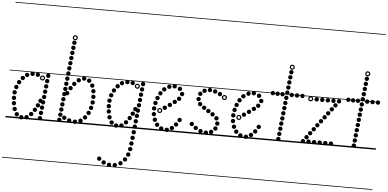

<svg xmlns="http://www.w3.org/2000/svg" viewBox="-97 -1533 4449 2202"><g transform="rotate(5 2128.0 -432.0)"><path d="M442.5 -492Q432 -492 424.8 -499.2Q417.5 -506.5 417.5 -517Q417.5 -527.5 424.8 -534.8Q432 -542 442.5 -542Q453 -542 460.2 -534.8Q467.5 -527.5 467.5 -517Q467.5 -506.5 460.2 -499.2Q453 -492 442.5 -492ZM436 -430.5Q425.5 -430.5 418.2 -437.8Q411 -445 411 -455.5Q411 -466 418.2 -473.2Q425.5 -480.5 436 -480.5Q446.5 -480.5 453.8 -473.2Q461 -466 461 -455.5Q461 -445 453.8 -437.8Q446.5 -430.5 436 -430.5ZM429.5 -369Q419 -369 411.8 -376.2Q404.5 -383.5 404.5 -394Q404.5 -404.5 411.8 -411.8Q419 -419 429.5 -419Q440 -419 447.2 -411.8Q454.5 -404.5 454.5 -394Q454.5 -383.5 447.2 -376.2Q440 -369 429.5 -369ZM423 -307.5Q412.5 -307.5 405.2 -314.8Q398 -322 398 -332.5Q398 -343 405.2 -350.2Q412.5 -357.5 423 -357.5Q433.5 -357.5 440.8 -350.2Q448 -343 448 -332.5Q448 -322 440.8 -314.8Q433.5 -307.5 423 -307.5ZM416.5 -246Q406 -246 398.8 -253.2Q391.5 -260.5 391.5 -271Q391.5 -281.5 398.8 -288.8Q406 -296 416.5 -296Q427 -296 434.2 -288.8Q441.5 -281.5 441.5 -271Q441.5 -260.5 434.2 -253.2Q427 -246 416.5 -246ZM409.5 -184Q399 -184 391.8 -191.2Q384.5 -198.5 384.5 -209Q384.5 -219.5 391.8 -226.8Q399 -234 409.5 -234Q420 -234 427.2 -226.8Q434.5 -219.5 434.5 -209Q434.5 -198.5 427.2 -191.2Q420 -184 409.5 -184ZM403 -122.5Q392.5 -122.5 385.2 -129.8Q378 -137 378 -147.5Q378 -158 385.2 -165.2Q392.5 -172.5 403 -172.5Q413.5 -172.5 420.8 -165.2Q428 -158 428 -147.5Q428 -137 420.8 -129.8Q413.5 -122.5 403 -122.5ZM396.5 -61Q386 -61 378.8 -68.2Q371.5 -75.5 371.5 -86Q371.5 -96.5 378.8 -103.8Q386 -111 396.5 -111Q407 -111 414.2 -103.8Q421.5 -96.5 421.5 -86Q421.5 -75.5 414.2 -68.2Q407 -61 396.5 -61ZM390 0.5Q379.5 0.5 372.2 -6.8Q365 -14 365 -24.5Q365 -35 372.2 -42.2Q379.5 -49.5 390 -49.5Q400.5 -49.5 407.8 -42.2Q415 -35 415 -24.5Q415 -14 407.8 -6.8Q400.5 0.5 390 0.5ZM323 -494Q312.5 -494 305.2 -501.2Q298 -508.5 298 -519Q298 -529.5 305.2 -536.8Q312.5 -544 323 -544Q333.5 -544 340.8 -536.8Q348 -529.5 348 -519Q348 -508.5 340.8 -501.2Q333.5 -494 323 -494ZM261 -499Q250.5 -499 243.2 -506.2Q236 -513.5 236 -524Q236 -534.5 243.2 -541.8Q250.5 -549 261 -549Q271.5 -549 278.8 -541.8Q286 -534.5 286 -524Q286 -513.5 278.8 -506.2Q271.5 -499 261 -499ZM200.5 -481Q190 -481 182.8 -488.2Q175.5 -495.5 175.5 -506Q175.5 -516.5 182.8 -523.8Q190 -531 200.5 -531Q211 -531 218.2 -523.8Q225.5 -516.5 225.5 -506Q225.5 -495.5 218.2 -488.2Q211 -481 200.5 -481ZM154 -442Q143.5 -442 136.2 -449.2Q129 -456.5 129 -467Q129 -477.5 136.2 -484.8Q143.5 -492 154 -492Q164.5 -492 171.8 -484.8Q179 -477.5 179 -467Q179 -456.5 171.8 -449.2Q164.5 -442 154 -442ZM116 -390.5Q105.5 -390.5 98.2 -397.8Q91 -405 91 -415.5Q91 -426 98.2 -433.2Q105.5 -440.5 116 -440.5Q126.5 -440.5 133.8 -433.2Q141 -426 141 -415.5Q141 -405 133.8 -397.8Q126.5 -390.5 116 -390.5ZM89 -332.5Q78.5 -332.5 71.2 -339.8Q64 -347 64 -357.5Q64 -368 71.2 -375.2Q78.5 -382.5 89 -382.5Q99.5 -382.5 106.8 -375.2Q114 -368 114 -357.5Q114 -347 106.8 -339.8Q99.5 -332.5 89 -332.5ZM75 -269.5Q64.5 -269.5 57.2 -276.8Q50 -284 50 -294.5Q50 -305 57.2 -312.2Q64.5 -319.5 75 -319.5Q85.5 -319.5 92.8 -312.2Q100 -305 100 -294.5Q100 -284 92.8 -276.8Q85.5 -269.5 75 -269.5ZM73 -206Q62.5 -206 55.2 -213.2Q48 -220.5 48 -231Q48 -241.5 55.2 -248.8Q62.5 -256 73 -256Q83.5 -256 90.8 -248.8Q98 -241.5 98 -231Q98 -220.5 90.8 -213.2Q83.5 -206 73 -206ZM78 -145Q67.5 -145 60.2 -152.2Q53 -159.5 53 -170Q53 -180.5 60.2 -187.8Q67.5 -195 78 -195Q88.5 -195 95.8 -187.8Q103 -180.5 103 -170Q103 -159.5 95.8 -152.2Q88.5 -145 78 -145ZM92 -79.5Q81.5 -79.5 74.2 -86.8Q67 -94 67 -104.5Q67 -115 74.2 -122.2Q81.5 -129.5 92 -129.5Q102.5 -129.5 109.8 -122.2Q117 -115 117 -104.5Q117 -94 109.8 -86.8Q102.5 -79.5 92 -79.5ZM121.5 -21.5Q111 -21.5 103.8 -28.8Q96.5 -36 96.5 -46.5Q96.5 -57 103.8 -64.2Q111 -71.5 121.5 -71.5Q132 -71.5 139.2 -64.2Q146.5 -57 146.5 -46.5Q146.5 -36 139.2 -28.8Q132 -21.5 121.5 -21.5ZM175.5 8.5Q165 8.5 157.8 1.2Q150.5 -6 150.5 -16.5Q150.5 -27 157.8 -34.2Q165 -41.5 175.5 -41.5Q186 -41.5 193.2 -34.2Q200.5 -27 200.5 -16.5Q200.5 -6 193.2 1.2Q186 8.5 175.5 8.5ZM236.5 2.5Q226 2.5 218.8 -4.8Q211.5 -12 211.5 -22.5Q211.5 -33 218.8 -40.2Q226 -47.5 236.5 -47.5Q247 -47.5 254.2 -40.2Q261.5 -33 261.5 -22.5Q261.5 -12 254.2 -4.8Q247 2.5 236.5 2.5ZM285.5 -38Q275 -38 267.8 -45.2Q260.5 -52.5 260.5 -63Q260.5 -73.5 267.8 -80.8Q275 -88 285.5 -88Q296 -88 303.2 -80.8Q310.5 -73.5 310.5 -63Q310.5 -52.5 303.2 -45.2Q296 -38 285.5 -38ZM323.5 -90.5Q313 -90.5 305.8 -97.8Q298.5 -105 298.5 -115.5Q298.5 -126 305.8 -133.2Q313 -140.5 323.5 -140.5Q334 -140.5 341.2 -133.2Q348.5 -126 348.5 -115.5Q348.5 -105 341.2 -97.8Q334 -90.5 323.5 -90.5ZM353.5 -144Q343 -144 335.8 -151.2Q328.5 -158.5 328.5 -169Q328.5 -179.5 335.8 -186.8Q343 -194 353.5 -194Q364 -194 371.2 -186.8Q378.5 -179.5 378.5 -169Q378.5 -158.5 371.2 -151.2Q364 -144 353.5 -144ZM379 -198.5Q368.5 -198.5 361.2 -205.8Q354 -213 354 -223.5Q354 -234 361.2 -241.2Q368.5 -248.5 379 -248.5Q389.5 -248.5 396.8 -241.2Q404 -234 404 -223.5Q404 -213 396.8 -205.8Q389.5 -198.5 379 -198.5ZM379 -457.5Q367 -457.5 358.5 -466Q350 -474.5 350 -486.5Q350 -498.5 358.5 -507Q367 -515.5 379 -515.5Q391 -515.5 399.5 -507Q408 -498.5 408 -486.5Q408 -474.5 399.5 -466Q391 -457.5 379 -457.5ZM379 -471Q385.5 -471 390 -475.8Q394.5 -480.5 394.5 -487Q394.5 -493 390 -497.5Q385.5 -502 379 -502Q372.5 -502 368 -497.5Q363.5 -493 363.5 -487Q363.5 -480.5 368 -475.8Q372.5 -471 379 -471ZM-5 455H567.5V463H-5ZM-5 -16H567.5V0H-5ZM-5 -549H567.5V-541H-5ZM-5 -1329H567.5V-1321H-5Z M676 -313Q665.5 -313 658.2 -320.2Q651 -327.5 651 -338Q651 -348.5 658.2 -355.8Q665.5 -363 676 -363Q686.5 -363 693.8 -355.8Q701 -348.5 701 -338Q701 -327.5 693.8 -320.2Q686.5 -313 676 -313ZM710 -373.5Q699.5 -373.5 692.2 -380.8Q685 -388 685 -398.5Q685 -409 692.2 -416.2Q699.5 -423.5 710 -423.5Q720.5 -423.5 727.8 -416.2Q735 -409 735 -398.5Q735 -388 727.8 -380.8Q720.5 -373.5 710 -373.5ZM748 -425.5Q737.5 -425.5 730.2 -432.8Q723 -440 723 -450.5Q723 -461 730.2 -468.2Q737.5 -475.5 748 -475.5Q758.5 -475.5 765.8 -468.2Q773 -461 773 -450.5Q773 -440 765.8 -432.8Q758.5 -425.5 748 -425.5ZM795.5 -471.5Q785 -471.5 777.8 -478.8Q770.5 -486 770.5 -496.5Q770.5 -507 777.8 -514.2Q785 -521.5 795.5 -521.5Q806 -521.5 813.2 -514.2Q820.5 -507 820.5 -496.5Q820.5 -486 813.2 -478.8Q806 -471.5 795.5 -471.5ZM856 -496.5Q845.5 -496.5 838.2 -503.8Q831 -511 831 -521.5Q831 -532 838.2 -539.2Q845.5 -546.5 856 -546.5Q866.5 -546.5 873.8 -539.2Q881 -532 881 -521.5Q881 -511 873.8 -503.8Q866.5 -496.5 856 -496.5ZM915 -477Q904.5 -477 897.2 -484.2Q890 -491.5 890 -502Q890 -512.5 897.2 -519.8Q904.5 -527 915 -527Q925.5 -527 932.8 -519.8Q940 -512.5 940 -502Q940 -491.5 932.8 -484.2Q925.5 -477 915 -477ZM955 -424Q944.5 -424 937.2 -431.2Q930 -438.5 930 -449Q930 -459.5 937.2 -466.8Q944.5 -474 955 -474Q965.5 -474 972.8 -466.8Q980 -459.5 980 -449Q980 -438.5 972.8 -431.2Q965.5 -424 955 -424ZM973.5 -361.5Q963 -361.5 955.8 -368.8Q948.5 -376 948.5 -386.5Q948.5 -397 955.8 -404.2Q963 -411.5 973.5 -411.5Q984 -411.5 991.2 -404.2Q998.5 -397 998.5 -386.5Q998.5 -376 991.2 -368.8Q984 -361.5 973.5 -361.5ZM979 -297Q968.5 -297 961.2 -304.2Q954 -311.5 954 -322Q954 -332.5 961.2 -339.8Q968.5 -347 979 -347Q989.5 -347 996.8 -339.8Q1004 -332.5 1004 -322Q1004 -311.5 996.8 -304.2Q989.5 -297 979 -297ZM976.5 -232Q966 -232 958.8 -239.2Q951.5 -246.5 951.5 -257Q951.5 -267.5 958.8 -274.8Q966 -282 976.5 -282Q987 -282 994.2 -274.8Q1001.5 -267.5 1001.5 -257Q1001.5 -246.5 994.2 -239.2Q987 -232 976.5 -232ZM964 -169Q953.5 -169 946.2 -176.2Q939 -183.5 939 -194Q939 -204.5 946.2 -211.8Q953.5 -219 964 -219Q974.5 -219 981.8 -211.8Q989 -204.5 989 -194Q989 -183.5 981.8 -176.2Q974.5 -169 964 -169ZM941 -108.5Q930.5 -108.5 923.2 -115.8Q916 -123 916 -133.5Q916 -144 923.2 -151.2Q930.5 -158.5 941 -158.5Q951.5 -158.5 958.8 -151.2Q966 -144 966 -133.5Q966 -123 958.8 -115.8Q951.5 -108.5 941 -108.5ZM905 -53.5Q894.5 -53.5 887.2 -60.8Q880 -68 880 -78.5Q880 -89 887.2 -96.2Q894.5 -103.5 905 -103.5Q915.5 -103.5 922.8 -96.2Q930 -89 930 -78.5Q930 -68 922.8 -60.8Q915.5 -53.5 905 -53.5ZM856 -11Q845.5 -11 838.2 -18.2Q831 -25.5 831 -36Q831 -46.5 838.2 -53.8Q845.5 -61 856 -61Q866.5 -61 873.8 -53.8Q881 -46.5 881 -36Q881 -25.5 873.8 -18.2Q866.5 -11 856 -11ZM793 6Q782.5 6 775.2 -1.2Q768 -8.5 768 -19Q768 -29.5 775.2 -36.8Q782.5 -44 793 -44Q803.5 -44 810.8 -36.8Q818 -29.5 818 -19Q818 -8.5 810.8 -1.2Q803.5 6 793 6ZM726 -3Q715.5 -3 708.2 -10.2Q701 -17.5 701 -28Q701 -38.5 708.2 -45.8Q715.5 -53 726 -53Q736.5 -53 743.8 -45.8Q751 -38.5 751 -28Q751 -17.5 743.8 -10.2Q736.5 -3 726 -3ZM667.5 -29Q657 -29 649.8 -36.2Q642.5 -43.5 642.5 -54Q642.5 -64.5 649.8 -71.8Q657 -79 667.5 -79Q678 -79 685.2 -71.8Q692.5 -64.5 692.5 -54Q692.5 -43.5 685.2 -36.2Q678 -29 667.5 -29ZM708 -896Q697.5 -896 690.2 -903.2Q683 -910.5 683 -921Q683 -931.5 690.2 -938.8Q697.5 -946 708 -946Q718.5 -946 725.8 -938.8Q733 -931.5 733 -921Q733 -910.5 725.8 -903.2Q718.5 -896 708 -896ZM701.5 -837Q691 -837 683.8 -844.2Q676.5 -851.5 676.5 -862Q676.5 -872.5 683.8 -879.8Q691 -887 701.5 -887Q712 -887 719.2 -879.8Q726.5 -872.5 726.5 -862Q726.5 -851.5 719.2 -844.2Q712 -837 701.5 -837ZM695 -778Q684.5 -778 677.2 -785.2Q670 -792.5 670 -803Q670 -813.5 677.2 -820.8Q684.5 -828 695 -828Q705.5 -828 712.8 -820.8Q720 -813.5 720 -803Q720 -792.5 712.8 -785.2Q705.5 -778 695 -778ZM689 -718Q678.5 -718 671.2 -725.2Q664 -732.5 664 -743Q664 -753.5 671.2 -760.8Q678.5 -768 689 -768Q699.5 -768 706.8 -760.8Q714 -753.5 714 -743Q714 -732.5 706.8 -725.2Q699.5 -718 689 -718ZM682.5 -658.5Q672 -658.5 664.8 -665.8Q657.5 -673 657.5 -683.5Q657.5 -694 664.8 -701.2Q672 -708.5 682.5 -708.5Q693 -708.5 700.2 -701.2Q707.5 -694 707.5 -683.5Q707.5 -673 700.2 -665.8Q693 -658.5 682.5 -658.5ZM676 -598.5Q665.5 -598.5 658.2 -605.8Q651 -613 651 -623.5Q651 -634 658.2 -641.2Q665.5 -648.5 676 -648.5Q686.5 -648.5 693.8 -641.2Q701 -634 701 -623.5Q701 -613 693.8 -605.8Q686.5 -598.5 676 -598.5ZM670 -538.5Q659.5 -538.5 652.2 -545.8Q645 -553 645 -563.5Q645 -574 652.2 -581.2Q659.5 -588.5 670 -588.5Q680.5 -588.5 687.8 -581.2Q695 -574 695 -563.5Q695 -553 687.8 -545.8Q680.5 -538.5 670 -538.5ZM663.5 -479Q653 -479 645.8 -486.2Q638.5 -493.5 638.5 -504Q638.5 -514.5 645.8 -521.8Q653 -529 663.5 -529Q674 -529 681.2 -521.8Q688.5 -514.5 688.5 -504Q688.5 -493.5 681.2 -486.2Q674 -479 663.5 -479ZM657 -419Q646.5 -419 639.2 -426.2Q632 -433.5 632 -444Q632 -454.5 639.2 -461.8Q646.5 -469 657 -469Q667.5 -469 674.8 -461.8Q682 -454.5 682 -444Q682 -433.5 674.8 -426.2Q667.5 -419 657 -419ZM651 -359Q640.5 -359 633.2 -366.2Q626 -373.5 626 -384Q626 -394.5 633.2 -401.8Q640.5 -409 651 -409Q661.5 -409 668.8 -401.8Q676 -394.5 676 -384Q676 -373.5 668.8 -366.2Q661.5 -359 651 -359ZM644.5 -299.5Q634 -299.5 626.8 -306.8Q619.5 -314 619.5 -324.5Q619.5 -335 626.8 -342.2Q634 -349.5 644.5 -349.5Q655 -349.5 662.2 -342.2Q669.5 -335 669.5 -324.5Q669.5 -314 662.2 -306.8Q655 -299.5 644.5 -299.5ZM638.5 -239.5Q628 -239.5 620.8 -246.8Q613.5 -254 613.5 -264.5Q613.5 -275 620.8 -282.2Q628 -289.5 638.5 -289.5Q649 -289.5 656.2 -282.2Q663.5 -275 663.5 -264.5Q663.5 -254 656.2 -246.8Q649 -239.5 638.5 -239.5ZM632 -179.5Q621.5 -179.5 614.2 -186.8Q607 -194 607 -204.5Q607 -215 614.2 -222.2Q621.5 -229.5 632 -229.5Q642.5 -229.5 649.8 -222.2Q657 -215 657 -204.5Q657 -194 649.8 -186.8Q642.5 -179.5 632 -179.5ZM626 -120Q615.5 -120 608.2 -127.2Q601 -134.5 601 -145Q601 -155.5 608.2 -162.8Q615.5 -170 626 -170Q636.5 -170 643.8 -162.8Q651 -155.5 651 -145Q651 -134.5 643.8 -127.2Q636.5 -120 626 -120ZM619.5 -60Q609 -60 601.8 -67.2Q594.5 -74.5 594.5 -85Q594.5 -95.5 601.8 -102.8Q609 -110 619.5 -110Q630 -110 637.2 -102.8Q644.5 -95.5 644.5 -85Q644.5 -74.5 637.2 -67.2Q630 -60 619.5 -60ZM613 0Q602.5 0 595.2 -7.2Q588 -14.5 588 -25Q588 -35.5 595.2 -42.8Q602.5 -50 613 -50Q623.5 -50 630.8 -42.8Q638 -35.5 638 -25Q638 -14.5 630.8 -7.2Q623.5 0 613 0ZM713.5 -950Q701.5 -950 693 -958.5Q684.5 -967 684.5 -979Q684.5 -991 693 -999.5Q701.5 -1008 713.5 -1008Q725.5 -1008 734 -999.5Q742.5 -991 742.5 -979Q742.5 -967 734 -958.5Q725.5 -950 713.5 -950ZM713.5 -963.5Q720 -963.5 724.5 -968.2Q729 -973 729 -979.5Q729 -985.5 724.5 -990Q720 -994.5 713.5 -994.5Q707 -994.5 702.5 -990Q698 -985.5 698 -979.5Q698 -973 702.5 -968.2Q707 -963.5 713.5 -963.5ZM533.5 455H1094V463H533.5ZM533.5 -16H1094V0H533.5ZM533.5 -549H1094V-541H533.5ZM533.5 -1329H1094V-1321H533.5Z M1475.5 67Q1465 67 1457.8 59.8Q1450.5 52.5 1450.5 42Q1450.5 31.5 1457.8 24.2Q1465 17 1475.5 17Q1486 17 1493.2 24.2Q1500.5 31.5 1500.5 42Q1500.5 52.5 1493.2 59.8Q1486 67 1475.5 67ZM1468 132.5Q1457.5 132.5 1450.2 125.2Q1443 118 1443 107.5Q1443 97 1450.2 89.8Q1457.5 82.5 1468 82.5Q1478.5 82.5 1485.8 89.8Q1493 97 1493 107.5Q1493 118 1485.8 125.2Q1478.5 132.5 1468 132.5ZM1460.5 198Q1450 198 1442.8 190.8Q1435.5 183.5 1435.5 173Q1435.5 162.5 1442.8 155.2Q1450 148 1460.5 148Q1471 148 1478.2 155.2Q1485.5 162.5 1485.5 173Q1485.5 183.5 1478.2 190.8Q1471 198 1460.5 198ZM1452 263.5Q1441.5 263.5 1434.2 256.2Q1427 249 1427 238.5Q1427 228 1434.2 220.8Q1441.5 213.5 1452 213.5Q1462.5 213.5 1469.8 220.8Q1477 228 1477 238.5Q1477 249 1469.8 256.2Q1462.5 263.5 1452 263.5ZM1434.5 327.5Q1424 327.5 1416.8 320.2Q1409.5 313 1409.5 302.5Q1409.5 292 1416.8 284.8Q1424 277.5 1434.5 277.5Q1445 277.5 1452.2 284.8Q1459.5 292 1459.5 302.5Q1459.5 313 1452.2 320.2Q1445 327.5 1434.5 327.5ZM1402.5 386.5Q1392 386.5 1384.8 379.2Q1377.5 372 1377.5 361.5Q1377.5 351 1384.8 343.8Q1392 336.5 1402.5 336.5Q1413 336.5 1420.2 343.8Q1427.5 351 1427.5 361.5Q1427.5 372 1420.2 379.2Q1413 386.5 1402.5 386.5ZM1355 434.5Q1344.5 434.5 1337.2 427.2Q1330 420 1330 409.5Q1330 399 1337.2 391.8Q1344.5 384.5 1355 384.5Q1365.5 384.5 1372.8 391.8Q1380 399 1380 409.5Q1380 420 1372.8 427.2Q1365.5 434.5 1355 434.5ZM1292 462Q1281.5 462 1274.2 454.8Q1267 447.5 1267 437Q1267 426.5 1274.2 419.2Q1281.5 412 1292 412Q1302.5 412 1309.8 419.2Q1317 426.5 1317 437Q1317 447.5 1309.8 454.8Q1302.5 462 1292 462ZM1225.5 464.5Q1215 464.5 1207.8 457.2Q1200.5 450 1200.5 439.5Q1200.5 429 1207.8 421.8Q1215 414.5 1225.5 414.5Q1236 414.5 1243.2 421.8Q1250.5 429 1250.5 439.5Q1250.5 450 1243.2 457.2Q1236 464.5 1225.5 464.5ZM1162.5 442.5Q1152 442.5 1144.8 435.2Q1137.5 428 1137.5 417.5Q1137.5 407 1144.8 399.8Q1152 392.5 1162.5 392.5Q1173 392.5 1180.2 399.8Q1187.5 407 1187.5 417.5Q1187.5 428 1180.2 435.2Q1173 442.5 1162.5 442.5ZM1107.5 403.5Q1097 403.5 1089.8 396.2Q1082.5 389 1082.5 378.5Q1082.5 368 1089.8 360.8Q1097 353.5 1107.5 353.5Q1118 353.5 1125.2 360.8Q1132.5 368 1132.5 378.5Q1132.5 389 1125.2 396.2Q1118 403.5 1107.5 403.5ZM1534.5 -492Q1524 -492 1516.8 -499.2Q1509.5 -506.5 1509.5 -517Q1509.5 -527.5 1516.8 -534.8Q1524 -542 1534.5 -542Q1545 -542 1552.2 -534.8Q1559.5 -527.5 1559.5 -517Q1559.5 -506.5 1552.2 -499.2Q1545 -492 1534.5 -492ZM1528 -430.5Q1517.5 -430.5 1510.2 -437.8Q1503 -445 1503 -455.5Q1503 -466 1510.2 -473.2Q1517.5 -480.5 1528 -480.5Q1538.5 -480.5 1545.8 -473.2Q1553 -466 1553 -455.5Q1553 -445 1545.8 -437.8Q1538.5 -430.5 1528 -430.5ZM1521.5 -369Q1511 -369 1503.8 -376.2Q1496.5 -383.5 1496.5 -394Q1496.5 -404.5 1503.8 -411.8Q1511 -419 1521.5 -419Q1532 -419 1539.2 -411.8Q1546.5 -404.5 1546.5 -394Q1546.5 -383.5 1539.2 -376.2Q1532 -369 1521.5 -369ZM1515 -307.5Q1504.5 -307.5 1497.2 -314.8Q1490 -322 1490 -332.5Q1490 -343 1497.2 -350.2Q1504.5 -357.5 1515 -357.5Q1525.5 -357.5 1532.8 -350.2Q1540 -343 1540 -332.5Q1540 -322 1532.8 -314.8Q1525.5 -307.5 1515 -307.5ZM1508.5 -246Q1498 -246 1490.8 -253.2Q1483.5 -260.5 1483.5 -271Q1483.5 -281.5 1490.8 -288.8Q1498 -296 1508.5 -296Q1519 -296 1526.2 -288.8Q1533.5 -281.5 1533.5 -271Q1533.5 -260.5 1526.2 -253.2Q1519 -246 1508.5 -246ZM1501.5 -184Q1491 -184 1483.8 -191.2Q1476.5 -198.5 1476.5 -209Q1476.5 -219.5 1483.8 -226.8Q1491 -234 1501.5 -234Q1512 -234 1519.2 -226.8Q1526.5 -219.5 1526.5 -209Q1526.5 -198.5 1519.2 -191.2Q1512 -184 1501.5 -184ZM1495 -122.5Q1484.5 -122.5 1477.2 -129.8Q1470 -137 1470 -147.5Q1470 -158 1477.2 -165.2Q1484.5 -172.5 1495 -172.5Q1505.5 -172.5 1512.8 -165.2Q1520 -158 1520 -147.5Q1520 -137 1512.8 -129.8Q1505.5 -122.5 1495 -122.5ZM1488.5 -60Q1478 -60 1470.8 -67.2Q1463.5 -74.5 1463.5 -85Q1463.5 -95.5 1470.8 -102.8Q1478 -110 1488.5 -110Q1499 -110 1506.2 -102.8Q1513.5 -95.5 1513.5 -85Q1513.5 -74.5 1506.2 -67.2Q1499 -60 1488.5 -60ZM1482 2.5Q1471.5 2.5 1464.2 -4.8Q1457 -12 1457 -22.5Q1457 -33 1464.2 -40.2Q1471.5 -47.5 1482 -47.5Q1492.5 -47.5 1499.8 -40.2Q1507 -33 1507 -22.5Q1507 -12 1499.8 -4.8Q1492.5 2.5 1482 2.5ZM1415 -494.5Q1404.5 -494.5 1397.2 -501.8Q1390 -509 1390 -519.5Q1390 -530 1397.2 -537.2Q1404.5 -544.5 1415 -544.5Q1425.5 -544.5 1432.8 -537.2Q1440 -530 1440 -519.5Q1440 -509 1432.8 -501.8Q1425.5 -494.5 1415 -494.5ZM1353 -499.5Q1342.5 -499.5 1335.2 -506.8Q1328 -514 1328 -524.5Q1328 -535 1335.2 -542.2Q1342.5 -549.5 1353 -549.5Q1363.5 -549.5 1370.8 -542.2Q1378 -535 1378 -524.5Q1378 -514 1370.8 -506.8Q1363.5 -499.5 1353 -499.5ZM1292.5 -481.5Q1282 -481.5 1274.8 -488.8Q1267.5 -496 1267.5 -506.5Q1267.5 -517 1274.8 -524.2Q1282 -531.5 1292.5 -531.5Q1303 -531.5 1310.2 -524.2Q1317.5 -517 1317.5 -506.5Q1317.5 -496 1310.2 -488.8Q1303 -481.5 1292.5 -481.5ZM1246 -442Q1235.5 -442 1228.2 -449.2Q1221 -456.5 1221 -467Q1221 -477.5 1228.2 -484.8Q1235.5 -492 1246 -492Q1256.5 -492 1263.8 -484.8Q1271 -477.5 1271 -467Q1271 -456.5 1263.8 -449.2Q1256.5 -442 1246 -442ZM1208 -390.5Q1197.5 -390.5 1190.2 -397.8Q1183 -405 1183 -415.5Q1183 -426 1190.2 -433.2Q1197.5 -440.5 1208 -440.5Q1218.5 -440.5 1225.8 -433.2Q1233 -426 1233 -415.5Q1233 -405 1225.8 -397.8Q1218.5 -390.5 1208 -390.5ZM1181 -332.5Q1170.5 -332.5 1163.2 -339.8Q1156 -347 1156 -357.5Q1156 -368 1163.2 -375.2Q1170.5 -382.5 1181 -382.5Q1191.5 -382.5 1198.8 -375.2Q1206 -368 1206 -357.5Q1206 -347 1198.8 -339.8Q1191.5 -332.5 1181 -332.5ZM1167 -269.5Q1156.5 -269.5 1149.2 -276.8Q1142 -284 1142 -294.5Q1142 -305 1149.2 -312.2Q1156.5 -319.5 1167 -319.5Q1177.5 -319.5 1184.8 -312.2Q1192 -305 1192 -294.5Q1192 -284 1184.8 -276.8Q1177.5 -269.5 1167 -269.5ZM1165 -206Q1154.5 -206 1147.2 -213.2Q1140 -220.5 1140 -231Q1140 -241.5 1147.2 -248.8Q1154.5 -256 1165 -256Q1175.5 -256 1182.8 -248.8Q1190 -241.5 1190 -231Q1190 -220.5 1182.8 -213.2Q1175.5 -206 1165 -206ZM1170 -145Q1159.5 -145 1152.2 -152.2Q1145 -159.5 1145 -170Q1145 -180.5 1152.2 -187.8Q1159.5 -195 1170 -195Q1180.5 -195 1187.8 -187.8Q1195 -180.5 1195 -170Q1195 -159.5 1187.8 -152.2Q1180.5 -145 1170 -145ZM1184 -79.5Q1173.5 -79.5 1166.2 -86.8Q1159 -94 1159 -104.5Q1159 -115 1166.2 -122.2Q1173.5 -129.5 1184 -129.5Q1194.5 -129.5 1201.8 -122.2Q1209 -115 1209 -104.5Q1209 -94 1201.8 -86.8Q1194.5 -79.5 1184 -79.5ZM1213.5 -21.5Q1203 -21.5 1195.8 -28.8Q1188.5 -36 1188.5 -46.5Q1188.5 -57 1195.8 -64.2Q1203 -71.5 1213.5 -71.5Q1224 -71.5 1231.2 -64.2Q1238.5 -57 1238.5 -46.5Q1238.5 -36 1231.2 -28.8Q1224 -21.5 1213.5 -21.5ZM1267.5 8.5Q1257 8.5 1249.8 1.2Q1242.5 -6 1242.5 -16.5Q1242.5 -27 1249.8 -34.2Q1257 -41.5 1267.5 -41.5Q1278 -41.5 1285.2 -34.2Q1292.5 -27 1292.5 -16.5Q1292.5 -6 1285.2 1.2Q1278 8.5 1267.5 8.5ZM1328.5 2.5Q1318 2.5 1310.8 -4.8Q1303.5 -12 1303.5 -22.5Q1303.5 -33 1310.8 -40.2Q1318 -47.5 1328.5 -47.5Q1339 -47.5 1346.2 -40.2Q1353.5 -33 1353.5 -22.5Q1353.5 -12 1346.2 -4.8Q1339 2.5 1328.5 2.5ZM1377.5 -38Q1367 -38 1359.8 -45.2Q1352.5 -52.5 1352.5 -63Q1352.5 -73.5 1359.8 -80.8Q1367 -88 1377.5 -88Q1388 -88 1395.2 -80.8Q1402.5 -73.5 1402.5 -63Q1402.5 -52.5 1395.2 -45.2Q1388 -38 1377.5 -38ZM1415.5 -90.5Q1405 -90.5 1397.8 -97.8Q1390.5 -105 1390.5 -115.5Q1390.5 -126 1397.8 -133.2Q1405 -140.5 1415.5 -140.5Q1426 -140.5 1433.2 -133.2Q1440.5 -126 1440.5 -115.5Q1440.5 -105 1433.2 -97.8Q1426 -90.5 1415.5 -90.5ZM1445.5 -144Q1435 -144 1427.8 -151.2Q1420.5 -158.5 1420.5 -169Q1420.5 -179.5 1427.8 -186.8Q1435 -194 1445.5 -194Q1456 -194 1463.2 -186.8Q1470.5 -179.5 1470.5 -169Q1470.5 -158.5 1463.2 -151.2Q1456 -144 1445.5 -144ZM1471 -198.5Q1460.5 -198.5 1453.2 -205.8Q1446 -213 1446 -223.5Q1446 -234 1453.2 -241.2Q1460.5 -248.5 1471 -248.5Q1481.5 -248.5 1488.8 -241.2Q1496 -234 1496 -223.5Q1496 -213 1488.8 -205.8Q1481.5 -198.5 1471 -198.5ZM1471 -458Q1459 -458 1450.5 -466.5Q1442 -475 1442 -487Q1442 -499 1450.5 -507.5Q1459 -516 1471 -516Q1483 -516 1491.5 -507.5Q1500 -499 1500 -487Q1500 -475 1491.5 -466.5Q1483 -458 1471 -458ZM1471 -471.5Q1477.5 -471.5 1482 -476.2Q1486.5 -481 1486.5 -487.5Q1486.5 -493.5 1482 -498Q1477.5 -502.5 1471 -502.5Q1464.5 -502.5 1460 -498Q1455.5 -493.5 1455.5 -487.5Q1455.5 -481 1460 -476.2Q1464.5 -471.5 1471 -471.5ZM1074.5 455H1647V463H1074.5ZM1074.5 -16H1647V0H1074.5ZM1074.5 -549H1647V-541H1074.5ZM1074.5 -1329H1647V-1321H1074.5Z M1806 -243.5Q1795.5 -243.5 1788.2 -250.8Q1781 -258 1781 -268.5Q1781 -279 1788.2 -286.2Q1795.5 -293.5 1806 -293.5Q1816.5 -293.5 1823.8 -286.2Q1831 -279 1831 -268.5Q1831 -258 1823.8 -250.8Q1816.5 -243.5 1806 -243.5ZM1861 -281Q1850.5 -281 1843.2 -288.2Q1836 -295.5 1836 -306Q1836 -316.5 1843.2 -323.8Q1850.5 -331 1861 -331Q1871.5 -331 1878.8 -323.8Q1886 -316.5 1886 -306Q1886 -295.5 1878.8 -288.2Q1871.5 -281 1861 -281ZM1914 -320Q1903.5 -320 1896.2 -327.2Q1889 -334.5 1889 -345Q1889 -355.5 1896.2 -362.8Q1903.5 -370 1914 -370Q1924.5 -370 1931.8 -362.8Q1939 -355.5 1939 -345Q1939 -334.5 1931.8 -327.2Q1924.5 -320 1914 -320ZM1960.5 -360Q1950 -360 1942.8 -367.2Q1935.5 -374.5 1935.5 -385Q1935.5 -395.5 1942.8 -402.8Q1950 -410 1960.5 -410Q1971 -410 1978.2 -402.8Q1985.5 -395.5 1985.5 -385Q1985.5 -374.5 1978.2 -367.2Q1971 -360 1960.5 -360ZM1990 -417.5Q1979.5 -417.5 1972.2 -424.8Q1965 -432 1965 -442.5Q1965 -453 1972.2 -460.2Q1979.5 -467.5 1990 -467.5Q2000.5 -467.5 2007.8 -460.2Q2015 -453 2015 -442.5Q2015 -432 2007.8 -424.8Q2000.5 -417.5 1990 -417.5ZM1960 -474.5Q1949.5 -474.5 1942.2 -481.8Q1935 -489 1935 -499.5Q1935 -510 1942.2 -517.2Q1949.5 -524.5 1960 -524.5Q1970.5 -524.5 1977.8 -517.2Q1985 -510 1985 -499.5Q1985 -489 1977.8 -481.8Q1970.5 -474.5 1960 -474.5ZM1898 -498.5Q1887.5 -498.5 1880.2 -505.8Q1873 -513 1873 -523.5Q1873 -534 1880.2 -541.2Q1887.5 -548.5 1898 -548.5Q1908.5 -548.5 1915.8 -541.2Q1923 -534 1923 -523.5Q1923 -513 1915.8 -505.8Q1908.5 -498.5 1898 -498.5ZM1837 -488Q1826.5 -488 1819.2 -495.2Q1812 -502.5 1812 -513Q1812 -523.5 1819.2 -530.8Q1826.5 -538 1837 -538Q1847.5 -538 1854.8 -530.8Q1862 -523.5 1862 -513Q1862 -502.5 1854.8 -495.2Q1847.5 -488 1837 -488ZM1782 -453Q1771.5 -453 1764.2 -460.2Q1757 -467.5 1757 -478Q1757 -488.5 1764.2 -495.8Q1771.5 -503 1782 -503Q1792.5 -503 1799.8 -495.8Q1807 -488.5 1807 -478Q1807 -467.5 1799.8 -460.2Q1792.5 -453 1782 -453ZM1741.5 -404Q1731 -404 1723.8 -411.2Q1716.5 -418.5 1716.5 -429Q1716.5 -439.5 1723.8 -446.8Q1731 -454 1741.5 -454Q1752 -454 1759.2 -446.8Q1766.5 -439.5 1766.5 -429Q1766.5 -418.5 1759.2 -411.2Q1752 -404 1741.5 -404ZM1713 -347.5Q1702.5 -347.5 1695.2 -354.8Q1688 -362 1688 -372.5Q1688 -383 1695.2 -390.2Q1702.5 -397.5 1713 -397.5Q1723.5 -397.5 1730.8 -390.2Q1738 -383 1738 -372.5Q1738 -362 1730.8 -354.8Q1723.5 -347.5 1713 -347.5ZM1694.5 -288.5Q1684 -288.5 1676.8 -295.8Q1669.5 -303 1669.5 -313.5Q1669.5 -324 1676.8 -331.2Q1684 -338.5 1694.5 -338.5Q1705 -338.5 1712.2 -331.2Q1719.5 -324 1719.5 -313.5Q1719.5 -303 1712.2 -295.8Q1705 -288.5 1694.5 -288.5ZM1685 -225.5Q1674.5 -225.5 1667.2 -232.8Q1660 -240 1660 -250.5Q1660 -261 1667.2 -268.2Q1674.5 -275.5 1685 -275.5Q1695.5 -275.5 1702.8 -268.2Q1710 -261 1710 -250.5Q1710 -240 1702.8 -232.8Q1695.5 -225.5 1685 -225.5ZM1687.5 -160Q1677 -160 1669.8 -167.2Q1662.5 -174.5 1662.5 -185Q1662.5 -195.5 1669.8 -202.8Q1677 -210 1687.5 -210Q1698 -210 1705.2 -202.8Q1712.5 -195.5 1712.5 -185Q1712.5 -174.5 1705.2 -167.2Q1698 -160 1687.5 -160ZM1704.5 -96.5Q1694 -96.5 1686.8 -103.8Q1679.5 -111 1679.5 -121.5Q1679.5 -132 1686.8 -139.2Q1694 -146.5 1704.5 -146.5Q1715 -146.5 1722.2 -139.2Q1729.5 -132 1729.5 -121.5Q1729.5 -111 1722.2 -103.8Q1715 -96.5 1704.5 -96.5ZM1735.5 -42Q1725 -42 1717.8 -49.2Q1710.5 -56.5 1710.5 -67Q1710.5 -77.5 1717.8 -84.8Q1725 -92 1735.5 -92Q1746 -92 1753.2 -84.8Q1760.5 -77.5 1760.5 -67Q1760.5 -56.5 1753.2 -49.2Q1746 -42 1735.5 -42ZM1786 -3Q1775.5 -3 1768.2 -10.2Q1761 -17.5 1761 -28Q1761 -38.5 1768.2 -45.8Q1775.5 -53 1786 -53Q1796.5 -53 1803.8 -45.8Q1811 -38.5 1811 -28Q1811 -17.5 1803.8 -10.2Q1796.5 -3 1786 -3ZM1851 7Q1840.5 7 1833.2 -0.2Q1826 -7.5 1826 -18Q1826 -28.5 1833.2 -35.8Q1840.5 -43 1851 -43Q1861.5 -43 1868.8 -35.8Q1876 -28.5 1876 -18Q1876 -7.5 1868.8 -0.2Q1861.5 7 1851 7ZM1907 -18.5Q1896.5 -18.5 1889.2 -25.8Q1882 -33 1882 -43.5Q1882 -54 1889.2 -61.2Q1896.5 -68.5 1907 -68.5Q1917.5 -68.5 1924.8 -61.2Q1932 -54 1932 -43.5Q1932 -33 1924.8 -25.8Q1917.5 -18.5 1907 -18.5ZM1951.5 -63.5Q1941 -63.5 1933.8 -70.8Q1926.5 -78 1926.5 -88.5Q1926.5 -99 1933.8 -106.2Q1941 -113.5 1951.5 -113.5Q1962 -113.5 1969.2 -106.2Q1976.5 -99 1976.5 -88.5Q1976.5 -78 1969.2 -70.8Q1962 -63.5 1951.5 -63.5ZM1987.5 -118.5Q1977 -118.5 1969.8 -125.8Q1962.5 -133 1962.5 -143.5Q1962.5 -154 1969.8 -161.2Q1977 -168.5 1987.5 -168.5Q1998 -168.5 2005.2 -161.2Q2012.5 -154 2012.5 -143.5Q2012.5 -133 2005.2 -125.8Q1998 -118.5 1987.5 -118.5ZM1751 -203Q1739 -203 1730.5 -211.5Q1722 -220 1722 -232Q1722 -244 1730.5 -252.5Q1739 -261 1751 -261Q1763 -261 1771.5 -252.5Q1780 -244 1780 -232Q1780 -220 1771.5 -211.5Q1763 -203 1751 -203ZM1751 -216.5Q1757.5 -216.5 1762 -221.2Q1766.5 -226 1766.5 -232.5Q1766.5 -238.5 1762 -243Q1757.5 -247.5 1751 -247.5Q1744.5 -247.5 1740 -243Q1735.5 -238.5 1735.5 -232.5Q1735.5 -226 1740 -221.2Q1744.5 -216.5 1751 -216.5ZM1612 455H2105.5V463H1612ZM1612 -16H2105.5V0H1612ZM1612 -549H2105.5V-541H1612ZM1612 -1329H2105.5V-1321H1612Z M2422 -455Q2411.5 -455 2404.2 -462.2Q2397 -469.5 2397 -480Q2397 -490.5 2404.2 -497.8Q2411.5 -505 2422 -505Q2432.5 -505 2439.8 -497.8Q2447 -490.5 2447 -480Q2447 -469.5 2439.8 -462.2Q2432.5 -455 2422 -455ZM2365 -479.5Q2354.5 -479.5 2347.2 -486.8Q2340 -494 2340 -504.5Q2340 -515 2347.2 -522.2Q2354.5 -529.5 2365 -529.5Q2375.5 -529.5 2382.8 -522.2Q2390 -515 2390 -504.5Q2390 -494 2382.8 -486.8Q2375.5 -479.5 2365 -479.5ZM2304.5 -491Q2294 -491 2286.8 -498.2Q2279.5 -505.5 2279.5 -516Q2279.5 -526.5 2286.8 -533.8Q2294 -541 2304.5 -541Q2315 -541 2322.2 -533.8Q2329.5 -526.5 2329.5 -516Q2329.5 -505.5 2322.2 -498.2Q2315 -491 2304.5 -491ZM2243.5 -477Q2233 -477 2225.8 -484.2Q2218.5 -491.5 2218.5 -502Q2218.5 -512.5 2225.8 -519.8Q2233 -527 2243.5 -527Q2254 -527 2261.2 -519.8Q2268.5 -512.5 2268.5 -502Q2268.5 -491.5 2261.2 -484.2Q2254 -477 2243.5 -477ZM2197.5 -438.5Q2187 -438.5 2179.8 -445.8Q2172.5 -453 2172.5 -463.5Q2172.5 -474 2179.8 -481.2Q2187 -488.5 2197.5 -488.5Q2208 -488.5 2215.2 -481.2Q2222.5 -474 2222.5 -463.5Q2222.5 -453 2215.2 -445.8Q2208 -438.5 2197.5 -438.5ZM2183.5 -376.5Q2173 -376.5 2165.8 -383.8Q2158.5 -391 2158.5 -401.5Q2158.5 -412 2165.8 -419.2Q2173 -426.5 2183.5 -426.5Q2194 -426.5 2201.2 -419.2Q2208.5 -412 2208.5 -401.5Q2208.5 -391 2201.2 -383.8Q2194 -376.5 2183.5 -376.5ZM2206 -320.5Q2195.5 -320.5 2188.2 -327.8Q2181 -335 2181 -345.5Q2181 -356 2188.2 -363.2Q2195.5 -370.5 2206 -370.5Q2216.5 -370.5 2223.8 -363.2Q2231 -356 2231 -345.5Q2231 -335 2223.8 -327.8Q2216.5 -320.5 2206 -320.5ZM2255.5 -283Q2245 -283 2237.8 -290.2Q2230.5 -297.5 2230.5 -308Q2230.5 -318.5 2237.8 -325.8Q2245 -333 2255.5 -333Q2266 -333 2273.2 -325.8Q2280.5 -318.5 2280.5 -308Q2280.5 -297.5 2273.2 -290.2Q2266 -283 2255.5 -283ZM2307 -249.5Q2296.5 -249.5 2289.2 -256.8Q2282 -264 2282 -274.5Q2282 -285 2289.2 -292.2Q2296.5 -299.5 2307 -299.5Q2317.5 -299.5 2324.8 -292.2Q2332 -285 2332 -274.5Q2332 -264 2324.8 -256.8Q2317.5 -249.5 2307 -249.5ZM2358 -216Q2347.5 -216 2340.2 -223.2Q2333 -230.5 2333 -241Q2333 -251.5 2340.2 -258.8Q2347.5 -266 2358 -266Q2368.5 -266 2375.8 -258.8Q2383 -251.5 2383 -241Q2383 -230.5 2375.8 -223.2Q2368.5 -216 2358 -216ZM2406.5 -174.5Q2396 -174.5 2388.8 -181.8Q2381.5 -189 2381.5 -199.5Q2381.5 -210 2388.8 -217.2Q2396 -224.5 2406.5 -224.5Q2417 -224.5 2424.2 -217.2Q2431.5 -210 2431.5 -199.5Q2431.5 -189 2424.2 -181.8Q2417 -174.5 2406.5 -174.5ZM2421.5 -115.5Q2411 -115.5 2403.8 -122.8Q2396.5 -130 2396.5 -140.5Q2396.5 -151 2403.8 -158.2Q2411 -165.5 2421.5 -165.5Q2432 -165.5 2439.2 -158.2Q2446.5 -151 2446.5 -140.5Q2446.5 -130 2439.2 -122.8Q2432 -115.5 2421.5 -115.5ZM2405 -57Q2394.5 -57 2387.2 -64.2Q2380 -71.5 2380 -82Q2380 -92.5 2387.2 -99.8Q2394.5 -107 2405 -107Q2415.5 -107 2422.8 -99.8Q2430 -92.5 2430 -82Q2430 -71.5 2422.8 -64.2Q2415.5 -57 2405 -57ZM2359.5 -14Q2349 -14 2341.8 -21.2Q2334.5 -28.5 2334.5 -39Q2334.5 -49.5 2341.8 -56.8Q2349 -64 2359.5 -64Q2370 -64 2377.2 -56.8Q2384.5 -49.5 2384.5 -39Q2384.5 -28.5 2377.2 -21.2Q2370 -14 2359.5 -14ZM2300 0Q2289.5 0 2282.2 -7.2Q2275 -14.5 2275 -25Q2275 -35.5 2282.2 -42.8Q2289.5 -50 2300 -50Q2310.5 -50 2317.8 -42.8Q2325 -35.5 2325 -25Q2325 -14.5 2317.8 -7.2Q2310.5 0 2300 0ZM2237 -12Q2226.5 -12 2219.2 -19.2Q2212 -26.5 2212 -37Q2212 -47.5 2219.2 -54.8Q2226.5 -62 2237 -62Q2247.5 -62 2254.8 -54.8Q2262 -47.5 2262 -37Q2262 -26.5 2254.8 -19.2Q2247.5 -12 2237 -12ZM2179.5 -43.5Q2169 -43.5 2161.8 -50.8Q2154.5 -58 2154.5 -68.5Q2154.5 -79 2161.8 -86.2Q2169 -93.5 2179.5 -93.5Q2190 -93.5 2197.2 -86.2Q2204.5 -79 2204.5 -68.5Q2204.5 -58 2197.2 -50.8Q2190 -43.5 2179.5 -43.5ZM2130.5 -85Q2120 -85 2112.8 -92.2Q2105.5 -99.5 2105.5 -110Q2105.5 -120.5 2112.8 -127.8Q2120 -135 2130.5 -135Q2141 -135 2148.2 -127.8Q2155.5 -120.5 2155.5 -110Q2155.5 -99.5 2148.2 -92.2Q2141 -85 2130.5 -85ZM2477 -416Q2465 -416 2456.5 -424.5Q2448 -433 2448 -445Q2448 -457 2456.5 -465.5Q2465 -474 2477 -474Q2489 -474 2497.5 -465.5Q2506 -457 2506 -445Q2506 -433 2497.5 -424.5Q2489 -416 2477 -416ZM2477 -429.5Q2483.5 -429.5 2488 -434.2Q2492.5 -439 2492.5 -445.5Q2492.5 -451.5 2488 -456Q2483.5 -460.5 2477 -460.5Q2470.5 -460.5 2466 -456Q2461.5 -451.5 2461.5 -445.5Q2461.5 -439 2466 -434.2Q2470.5 -429.5 2477 -429.5ZM2089.5 455H2537.5V463H2089.5ZM2089.5 -16H2537.5V0H2089.5ZM2089.5 -549H2537.5V-541H2089.5ZM2089.5 -1329H2537.5V-1321H2089.5Z M2717 -243.5Q2706.5 -243.5 2699.2 -250.8Q2692 -258 2692 -268.5Q2692 -279 2699.2 -286.2Q2706.5 -293.5 2717 -293.5Q2727.5 -293.5 2734.8 -286.2Q2742 -279 2742 -268.5Q2742 -258 2734.8 -250.8Q2727.5 -243.5 2717 -243.5ZM2772 -281Q2761.5 -281 2754.2 -288.2Q2747 -295.5 2747 -306Q2747 -316.5 2754.2 -323.8Q2761.5 -331 2772 -331Q2782.5 -331 2789.8 -323.8Q2797 -316.5 2797 -306Q2797 -295.5 2789.8 -288.2Q2782.5 -281 2772 -281ZM2825 -320Q2814.5 -320 2807.2 -327.2Q2800 -334.5 2800 -345Q2800 -355.5 2807.2 -362.8Q2814.5 -370 2825 -370Q2835.5 -370 2842.8 -362.8Q2850 -355.5 2850 -345Q2850 -334.5 2842.8 -327.2Q2835.5 -320 2825 -320ZM2871.5 -360Q2861 -360 2853.8 -367.2Q2846.5 -374.5 2846.5 -385Q2846.5 -395.5 2853.8 -402.8Q2861 -410 2871.5 -410Q2882 -410 2889.2 -402.8Q2896.5 -395.5 2896.5 -385Q2896.5 -374.5 2889.2 -367.2Q2882 -360 2871.5 -360ZM2901 -417.5Q2890.5 -417.5 2883.2 -424.8Q2876 -432 2876 -442.5Q2876 -453 2883.2 -460.2Q2890.5 -467.5 2901 -467.5Q2911.5 -467.5 2918.8 -460.2Q2926 -453 2926 -442.5Q2926 -432 2918.8 -424.8Q2911.5 -417.5 2901 -417.5ZM2871 -474.5Q2860.5 -474.5 2853.2 -481.8Q2846 -489 2846 -499.5Q2846 -510 2853.2 -517.2Q2860.5 -524.5 2871 -524.5Q2881.5 -524.5 2888.8 -517.2Q2896 -510 2896 -499.5Q2896 -489 2888.8 -481.8Q2881.5 -474.5 2871 -474.5ZM2809 -498.5Q2798.5 -498.5 2791.2 -505.8Q2784 -513 2784 -523.5Q2784 -534 2791.2 -541.2Q2798.5 -548.5 2809 -548.5Q2819.5 -548.5 2826.8 -541.2Q2834 -534 2834 -523.5Q2834 -513 2826.8 -505.8Q2819.5 -498.5 2809 -498.5ZM2748 -488Q2737.5 -488 2730.2 -495.2Q2723 -502.5 2723 -513Q2723 -523.5 2730.2 -530.8Q2737.5 -538 2748 -538Q2758.5 -538 2765.8 -530.8Q2773 -523.5 2773 -513Q2773 -502.5 2765.8 -495.2Q2758.5 -488 2748 -488ZM2693 -453Q2682.5 -453 2675.2 -460.2Q2668 -467.5 2668 -478Q2668 -488.5 2675.2 -495.8Q2682.5 -503 2693 -503Q2703.5 -503 2710.8 -495.8Q2718 -488.5 2718 -478Q2718 -467.5 2710.8 -460.2Q2703.5 -453 2693 -453ZM2652.5 -404Q2642 -404 2634.8 -411.2Q2627.5 -418.5 2627.5 -429Q2627.5 -439.5 2634.8 -446.8Q2642 -454 2652.5 -454Q2663 -454 2670.2 -446.8Q2677.5 -439.5 2677.5 -429Q2677.5 -418.5 2670.2 -411.2Q2663 -404 2652.5 -404ZM2624 -347.5Q2613.5 -347.5 2606.2 -354.8Q2599 -362 2599 -372.5Q2599 -383 2606.2 -390.2Q2613.5 -397.5 2624 -397.5Q2634.5 -397.5 2641.8 -390.2Q2649 -383 2649 -372.5Q2649 -362 2641.8 -354.8Q2634.5 -347.5 2624 -347.5ZM2605.5 -288.5Q2595 -288.5 2587.8 -295.8Q2580.5 -303 2580.5 -313.5Q2580.5 -324 2587.8 -331.2Q2595 -338.5 2605.5 -338.5Q2616 -338.5 2623.2 -331.2Q2630.5 -324 2630.5 -313.5Q2630.5 -303 2623.2 -295.8Q2616 -288.5 2605.5 -288.5ZM2596 -225.5Q2585.5 -225.5 2578.2 -232.8Q2571 -240 2571 -250.5Q2571 -261 2578.2 -268.2Q2585.5 -275.5 2596 -275.5Q2606.5 -275.5 2613.8 -268.2Q2621 -261 2621 -250.5Q2621 -240 2613.8 -232.8Q2606.5 -225.5 2596 -225.5ZM2598.5 -160Q2588 -160 2580.8 -167.2Q2573.5 -174.5 2573.5 -185Q2573.5 -195.5 2580.8 -202.8Q2588 -210 2598.5 -210Q2609 -210 2616.2 -202.8Q2623.5 -195.5 2623.5 -185Q2623.5 -174.5 2616.2 -167.2Q2609 -160 2598.5 -160ZM2615.5 -96.5Q2605 -96.5 2597.8 -103.8Q2590.5 -111 2590.5 -121.5Q2590.5 -132 2597.8 -139.2Q2605 -146.5 2615.5 -146.5Q2626 -146.5 2633.2 -139.2Q2640.5 -132 2640.5 -121.5Q2640.5 -111 2633.2 -103.8Q2626 -96.5 2615.5 -96.5ZM2646.5 -42Q2636 -42 2628.8 -49.2Q2621.5 -56.5 2621.5 -67Q2621.5 -77.5 2628.8 -84.8Q2636 -92 2646.5 -92Q2657 -92 2664.2 -84.8Q2671.5 -77.5 2671.5 -67Q2671.5 -56.5 2664.2 -49.2Q2657 -42 2646.5 -42ZM2697 -3Q2686.5 -3 2679.2 -10.2Q2672 -17.5 2672 -28Q2672 -38.5 2679.2 -45.8Q2686.5 -53 2697 -53Q2707.5 -53 2714.8 -45.8Q2722 -38.5 2722 -28Q2722 -17.5 2714.8 -10.2Q2707.5 -3 2697 -3ZM2762 7Q2751.5 7 2744.2 -0.2Q2737 -7.5 2737 -18Q2737 -28.5 2744.2 -35.8Q2751.5 -43 2762 -43Q2772.5 -43 2779.8 -35.8Q2787 -28.5 2787 -18Q2787 -7.5 2779.8 -0.2Q2772.5 7 2762 7ZM2818 -18.5Q2807.5 -18.5 2800.2 -25.8Q2793 -33 2793 -43.5Q2793 -54 2800.2 -61.2Q2807.5 -68.5 2818 -68.5Q2828.5 -68.5 2835.8 -61.2Q2843 -54 2843 -43.5Q2843 -33 2835.8 -25.8Q2828.5 -18.5 2818 -18.5ZM2862.5 -63.5Q2852 -63.5 2844.8 -70.8Q2837.5 -78 2837.5 -88.5Q2837.5 -99 2844.8 -106.2Q2852 -113.5 2862.5 -113.5Q2873 -113.5 2880.2 -106.2Q2887.5 -99 2887.5 -88.5Q2887.5 -78 2880.2 -70.8Q2873 -63.5 2862.5 -63.5ZM2898.5 -118.5Q2888 -118.5 2880.8 -125.8Q2873.5 -133 2873.5 -143.5Q2873.5 -154 2880.8 -161.2Q2888 -168.5 2898.5 -168.5Q2909 -168.5 2916.2 -161.2Q2923.5 -154 2923.5 -143.5Q2923.5 -133 2916.2 -125.8Q2909 -118.5 2898.5 -118.5ZM2662 -203Q2650 -203 2641.5 -211.5Q2633 -220 2633 -232Q2633 -244 2641.5 -252.5Q2650 -261 2662 -261Q2674 -261 2682.5 -252.5Q2691 -244 2691 -232Q2691 -220 2682.5 -211.5Q2674 -203 2662 -203ZM2662 -216.5Q2668.5 -216.5 2673 -221.2Q2677.5 -226 2677.5 -232.5Q2677.5 -238.5 2673 -243Q2668.5 -247.5 2662 -247.5Q2655.5 -247.5 2651 -243Q2646.5 -238.5 2646.5 -232.5Q2646.5 -226 2651 -221.2Q2655.5 -216.5 2662 -216.5ZM2523 455H3016.5V463H2523ZM2523 -16H3016.5V0H2523ZM2523 -549H3016.5V-541H2523ZM2523 -1329H3016.5V-1321H2523Z M3216.5 -776Q3206 -776 3198.8 -783.2Q3191.5 -790.5 3191.5 -801Q3191.5 -811.5 3198.8 -818.8Q3206 -826 3216.5 -826Q3227 -826 3234.2 -818.8Q3241.5 -811.5 3241.5 -801Q3241.5 -790.5 3234.2 -783.2Q3227 -776 3216.5 -776ZM3210 -717Q3199.5 -717 3192.2 -724.2Q3185 -731.5 3185 -742Q3185 -752.5 3192.2 -759.8Q3199.5 -767 3210 -767Q3220.5 -767 3227.8 -759.8Q3235 -752.5 3235 -742Q3235 -731.5 3227.8 -724.2Q3220.5 -717 3210 -717ZM3203.5 -658Q3193 -658 3185.8 -665.2Q3178.5 -672.5 3178.5 -683Q3178.5 -693.5 3185.8 -700.8Q3193 -708 3203.5 -708Q3214 -708 3221.2 -700.8Q3228.5 -693.5 3228.5 -683Q3228.5 -672.5 3221.2 -665.2Q3214 -658 3203.5 -658ZM3197.5 -598Q3187 -598 3179.8 -605.2Q3172.5 -612.5 3172.5 -623Q3172.5 -633.5 3179.8 -640.8Q3187 -648 3197.5 -648Q3208 -648 3215.2 -640.8Q3222.5 -633.5 3222.5 -623Q3222.5 -612.5 3215.2 -605.2Q3208 -598 3197.5 -598ZM3191 -538.5Q3180.5 -538.5 3173.2 -545.8Q3166 -553 3166 -563.5Q3166 -574 3173.2 -581.2Q3180.5 -588.5 3191 -588.5Q3201.5 -588.5 3208.8 -581.2Q3216 -574 3216 -563.5Q3216 -553 3208.8 -545.8Q3201.5 -538.5 3191 -538.5ZM3184.5 -478.5Q3174 -478.5 3166.8 -485.8Q3159.5 -493 3159.5 -503.5Q3159.5 -514 3166.8 -521.2Q3174 -528.5 3184.5 -528.5Q3195 -528.5 3202.2 -521.2Q3209.5 -514 3209.5 -503.5Q3209.5 -493 3202.2 -485.8Q3195 -478.5 3184.5 -478.5ZM3178.5 -418.5Q3168 -418.5 3160.8 -425.8Q3153.5 -433 3153.5 -443.5Q3153.5 -454 3160.8 -461.2Q3168 -468.5 3178.5 -468.5Q3189 -468.5 3196.2 -461.2Q3203.5 -454 3203.5 -443.5Q3203.5 -433 3196.2 -425.8Q3189 -418.5 3178.5 -418.5ZM3172 -359Q3161.5 -359 3154.2 -366.2Q3147 -373.5 3147 -384Q3147 -394.5 3154.2 -401.8Q3161.5 -409 3172 -409Q3182.5 -409 3189.8 -401.8Q3197 -394.5 3197 -384Q3197 -373.5 3189.8 -366.2Q3182.5 -359 3172 -359ZM3165.5 -299Q3155 -299 3147.8 -306.2Q3140.5 -313.5 3140.5 -324Q3140.5 -334.5 3147.8 -341.8Q3155 -349 3165.5 -349Q3176 -349 3183.2 -341.8Q3190.5 -334.5 3190.5 -324Q3190.5 -313.5 3183.2 -306.2Q3176 -299 3165.5 -299ZM3159.5 -239Q3149 -239 3141.8 -246.2Q3134.5 -253.5 3134.5 -264Q3134.5 -274.5 3141.8 -281.8Q3149 -289 3159.5 -289Q3170 -289 3177.2 -281.8Q3184.5 -274.5 3184.5 -264Q3184.5 -253.5 3177.2 -246.2Q3170 -239 3159.5 -239ZM3153 -179.5Q3142.5 -179.5 3135.2 -186.8Q3128 -194 3128 -204.5Q3128 -215 3135.2 -222.2Q3142.5 -229.5 3153 -229.5Q3163.5 -229.5 3170.8 -222.2Q3178 -215 3178 -204.5Q3178 -194 3170.8 -186.8Q3163.5 -179.5 3153 -179.5ZM3147 -119.5Q3136.5 -119.5 3129.2 -126.8Q3122 -134 3122 -144.5Q3122 -155 3129.2 -162.2Q3136.5 -169.5 3147 -169.5Q3157.5 -169.5 3164.8 -162.2Q3172 -155 3172 -144.5Q3172 -134 3164.8 -126.8Q3157.5 -119.5 3147 -119.5ZM3140.5 -59.5Q3130 -59.5 3122.8 -66.8Q3115.5 -74 3115.5 -84.5Q3115.5 -95 3122.8 -102.2Q3130 -109.5 3140.5 -109.5Q3151 -109.5 3158.2 -102.2Q3165.5 -95 3165.5 -84.5Q3165.5 -74 3158.2 -66.8Q3151 -59.5 3140.5 -59.5ZM3134.5 0Q3124 0 3116.8 -7.2Q3109.5 -14.5 3109.5 -25Q3109.5 -35.5 3116.8 -42.8Q3124 -50 3134.5 -50Q3145 -50 3152.2 -42.8Q3159.5 -35.5 3159.5 -25Q3159.5 -14.5 3152.2 -7.2Q3145 0 3134.5 0ZM3222 -830Q3210 -830 3201.5 -838.5Q3193 -847 3193 -859Q3193 -871 3201.5 -879.5Q3210 -888 3222 -888Q3234 -888 3242.5 -879.5Q3251 -871 3251 -859Q3251 -847 3242.5 -838.5Q3234 -830 3222 -830ZM3222 -843.5Q3228.5 -843.5 3233 -848.2Q3237.5 -853 3237.5 -859.5Q3237.5 -865.5 3233 -870Q3228.5 -874.5 3222 -874.5Q3215.5 -874.5 3211 -870Q3206.5 -865.5 3206.5 -859.5Q3206.5 -853 3211 -848.2Q3215.5 -843.5 3222 -843.5ZM3081 -516Q3070.5 -516 3063.2 -523.2Q3056 -530.5 3056 -541Q3056 -551.5 3063.2 -558.8Q3070.5 -566 3081 -566Q3091.5 -566 3098.8 -558.8Q3106 -551.5 3106 -541Q3106 -530.5 3098.8 -523.2Q3091.5 -516 3081 -516ZM3137.5 -516Q3127 -516 3119.8 -523.2Q3112.5 -530.5 3112.5 -541Q3112.5 -551.5 3119.8 -558.8Q3127 -566 3137.5 -566Q3148 -566 3155.2 -558.8Q3162.5 -551.5 3162.5 -541Q3162.5 -530.5 3155.2 -523.2Q3148 -516 3137.5 -516ZM3243.5 -516Q3233 -516 3225.8 -523.2Q3218.5 -530.5 3218.5 -541Q3218.5 -551.5 3225.8 -558.8Q3233 -566 3243.5 -566Q3254 -566 3261.2 -558.8Q3268.5 -551.5 3268.5 -541Q3268.5 -530.5 3261.2 -523.2Q3254 -516 3243.5 -516ZM3367 -516Q3356.5 -516 3349.2 -523.2Q3342 -530.5 3342 -541Q3342 -551.5 3349.2 -558.8Q3356.5 -566 3367 -566Q3377.5 -566 3384.8 -558.8Q3392 -551.5 3392 -541Q3392 -530.5 3384.8 -523.2Q3377.5 -516 3367 -516ZM3026 -518.5Q3015.5 -518.5 3008.2 -525.8Q3001 -533 3001 -543.5Q3001 -554 3008.2 -561.2Q3015.5 -568.5 3026 -568.5Q3036.5 -568.5 3043.8 -561.2Q3051 -554 3051 -543.5Q3051 -533 3043.8 -525.8Q3036.5 -518.5 3026 -518.5ZM3305 -516Q3294.5 -516 3287.2 -523.2Q3280 -530.5 3280 -541Q3280 -551.5 3287.2 -558.8Q3294.5 -566 3305 -566Q3315.5 -566 3322.8 -558.8Q3330 -551.5 3330 -541Q3330 -530.5 3322.8 -523.2Q3315.5 -516 3305 -516ZM2965 455H3390V463H2965ZM2965 -16H3390V0H2965ZM2965 -549H3390V-541H2965ZM2965 -1329H3390V-1321H2965Z M3455 -49Q3444.5 -49 3437.2 -56.2Q3430 -63.5 3430 -74Q3430 -84.5 3437.2 -91.8Q3444.5 -99 3455 -99Q3465.5 -99 3472.8 -91.8Q3480 -84.5 3480 -74Q3480 -63.5 3472.8 -56.2Q3465.5 -49 3455 -49ZM3492 -98Q3481.5 -98 3474.2 -105.2Q3467 -112.5 3467 -123Q3467 -133.5 3474.2 -140.8Q3481.5 -148 3492 -148Q3502.5 -148 3509.8 -140.8Q3517 -133.5 3517 -123Q3517 -112.5 3509.8 -105.2Q3502.5 -98 3492 -98ZM3529.5 -147Q3519 -147 3511.8 -154.2Q3504.5 -161.5 3504.5 -172Q3504.5 -182.5 3511.8 -189.8Q3519 -197 3529.5 -197Q3540 -197 3547.2 -189.8Q3554.5 -182.5 3554.5 -172Q3554.5 -161.5 3547.2 -154.2Q3540 -147 3529.5 -147ZM3566.5 -196Q3556 -196 3548.8 -203.2Q3541.5 -210.5 3541.5 -221Q3541.5 -231.5 3548.8 -238.8Q3556 -246 3566.5 -246Q3577 -246 3584.2 -238.8Q3591.5 -231.5 3591.5 -221Q3591.5 -210.5 3584.2 -203.2Q3577 -196 3566.5 -196ZM3604 -245.5Q3593.5 -245.5 3586.2 -252.8Q3579 -260 3579 -270.5Q3579 -281 3586.2 -288.2Q3593.5 -295.5 3604 -295.5Q3614.5 -295.5 3621.8 -288.2Q3629 -281 3629 -270.5Q3629 -260 3621.8 -252.8Q3614.5 -245.5 3604 -245.5ZM3641.5 -294.5Q3631 -294.5 3623.8 -301.8Q3616.5 -309 3616.5 -319.5Q3616.5 -330 3623.8 -337.2Q3631 -344.5 3641.5 -344.5Q3652 -344.5 3659.2 -337.2Q3666.5 -330 3666.5 -319.5Q3666.5 -309 3659.2 -301.8Q3652 -294.5 3641.5 -294.5ZM3678.5 -343.5Q3668 -343.5 3660.8 -350.8Q3653.5 -358 3653.5 -368.5Q3653.5 -379 3660.8 -386.2Q3668 -393.5 3678.5 -393.5Q3689 -393.5 3696.2 -386.2Q3703.5 -379 3703.5 -368.5Q3703.5 -358 3696.2 -350.8Q3689 -343.5 3678.5 -343.5ZM3716 -392.5Q3705.5 -392.5 3698.2 -399.8Q3691 -407 3691 -417.5Q3691 -428 3698.2 -435.2Q3705.5 -442.5 3716 -442.5Q3726.5 -442.5 3733.8 -435.2Q3741 -428 3741 -417.5Q3741 -407 3733.8 -399.8Q3726.5 -392.5 3716 -392.5ZM3753 -441.5Q3742.5 -441.5 3735.2 -448.8Q3728 -456 3728 -466.5Q3728 -477 3735.2 -484.2Q3742.5 -491.5 3753 -491.5Q3763.5 -491.5 3770.8 -484.2Q3778 -477 3778 -466.5Q3778 -456 3770.8 -448.8Q3763.5 -441.5 3753 -441.5ZM3533 -491Q3522.5 -491 3515.2 -498.2Q3508 -505.5 3508 -516Q3508 -526.5 3515.2 -533.8Q3522.5 -541 3533 -541Q3543.5 -541 3550.8 -533.8Q3558 -526.5 3558 -516Q3558 -505.5 3550.8 -498.2Q3543.5 -491 3533 -491ZM3597.5 -491Q3587 -491 3579.8 -498.2Q3572.5 -505.5 3572.5 -516Q3572.5 -526.5 3579.8 -533.8Q3587 -541 3597.5 -541Q3608 -541 3615.2 -533.8Q3622.5 -526.5 3622.5 -516Q3622.5 -505.5 3615.2 -498.2Q3608 -491 3597.5 -491ZM3661.5 -491Q3651 -491 3643.8 -498.2Q3636.5 -505.5 3636.5 -516Q3636.5 -526.5 3643.8 -533.8Q3651 -541 3661.5 -541Q3672 -541 3679.2 -533.8Q3686.5 -526.5 3686.5 -516Q3686.5 -505.5 3679.2 -498.2Q3672 -491 3661.5 -491ZM3726 -491Q3715.5 -491 3708.2 -498.2Q3701 -505.5 3701 -516Q3701 -526.5 3708.2 -533.8Q3715.5 -541 3726 -541Q3736.5 -541 3743.8 -533.8Q3751 -526.5 3751 -516Q3751 -505.5 3743.8 -498.2Q3736.5 -491 3726 -491ZM3790.5 -491Q3780 -491 3772.8 -498.2Q3765.5 -505.5 3765.5 -516Q3765.5 -526.5 3772.8 -533.8Q3780 -541 3790.5 -541Q3801 -541 3808.2 -533.8Q3815.5 -526.5 3815.5 -516Q3815.5 -505.5 3808.2 -498.2Q3801 -491 3790.5 -491ZM3417.5 0Q3407 0 3399.8 -7.2Q3392.5 -14.5 3392.5 -25Q3392.5 -35.5 3399.8 -42.8Q3407 -50 3417.5 -50Q3428 -50 3435.2 -42.8Q3442.5 -35.5 3442.5 -25Q3442.5 -14.5 3435.2 -7.2Q3428 0 3417.5 0ZM3482 0Q3471.5 0 3464.2 -7.2Q3457 -14.5 3457 -25Q3457 -35.5 3464.2 -42.8Q3471.5 -50 3482 -50Q3492.5 -50 3499.8 -42.8Q3507 -35.5 3507 -25Q3507 -14.5 3499.8 -7.2Q3492.5 0 3482 0ZM3546.5 0Q3536 0 3528.8 -7.2Q3521.5 -14.5 3521.5 -25Q3521.5 -35.5 3528.8 -42.8Q3536 -50 3546.5 -50Q3557 -50 3564.2 -42.8Q3571.5 -35.5 3571.5 -25Q3571.5 -14.5 3564.2 -7.2Q3557 0 3546.5 0ZM3610.5 0Q3600 0 3592.8 -7.2Q3585.5 -14.5 3585.5 -25Q3585.5 -35.5 3592.8 -42.8Q3600 -50 3610.5 -50Q3621 -50 3628.2 -42.8Q3635.5 -35.5 3635.5 -25Q3635.5 -14.5 3628.2 -7.2Q3621 0 3610.5 0ZM3675 0Q3664.5 0 3657.2 -7.2Q3650 -14.5 3650 -25Q3650 -35.5 3657.2 -42.8Q3664.5 -50 3675 -50Q3685.5 -50 3692.8 -42.8Q3700 -35.5 3700 -25Q3700 -14.5 3692.8 -7.2Q3685.5 0 3675 0ZM3739.5 0Q3729 0 3721.8 -7.2Q3714.5 -14.5 3714.5 -25Q3714.5 -35.5 3721.8 -42.8Q3729 -50 3739.5 -50Q3750 -50 3757.2 -42.8Q3764.5 -35.5 3764.5 -25Q3764.5 -14.5 3757.2 -7.2Q3750 0 3739.5 0ZM3464.5 -487.5Q3452.5 -487.5 3444 -496Q3435.5 -504.5 3435.5 -516.5Q3435.5 -528.5 3444 -537Q3452.5 -545.5 3464.5 -545.5Q3476.5 -545.5 3485 -537Q3493.5 -528.5 3493.5 -516.5Q3493.5 -504.5 3485 -496Q3476.5 -487.5 3464.5 -487.5ZM3464.5 -501Q3471 -501 3475.5 -505.8Q3480 -510.5 3480 -517Q3480 -523 3475.5 -527.5Q3471 -532 3464.5 -532Q3458 -532 3453.5 -527.5Q3449 -523 3449 -517Q3449 -510.5 3453.5 -505.8Q3458 -501 3464.5 -501ZM3367.5 455H3856V463H3367.5ZM3367.5 -16H3856V0H3367.5ZM3367.5 -549H3856V-541H3367.5ZM3367.5 -1329H3856V-1321H3367.5Z M4085.5 -776Q4075 -776 4067.8 -783.2Q4060.5 -790.5 4060.5 -801Q4060.5 -811.5 4067.8 -818.8Q4075 -826 4085.5 -826Q4096 -826 4103.2 -818.8Q4110.5 -811.5 4110.5 -801Q4110.5 -790.5 4103.2 -783.2Q4096 -776 4085.5 -776ZM4079 -717Q4068.5 -717 4061.2 -724.2Q4054 -731.5 4054 -742Q4054 -752.5 4061.2 -759.8Q4068.5 -767 4079 -767Q4089.5 -767 4096.8 -759.8Q4104 -752.5 4104 -742Q4104 -731.5 4096.8 -724.2Q4089.5 -717 4079 -717ZM4072.5 -658Q4062 -658 4054.8 -665.2Q4047.5 -672.5 4047.5 -683Q4047.5 -693.5 4054.8 -700.8Q4062 -708 4072.5 -708Q4083 -708 4090.2 -700.8Q4097.5 -693.5 4097.5 -683Q4097.5 -672.5 4090.2 -665.2Q4083 -658 4072.5 -658ZM4066.5 -598Q4056 -598 4048.8 -605.2Q4041.5 -612.5 4041.5 -623Q4041.5 -633.5 4048.8 -640.8Q4056 -648 4066.5 -648Q4077 -648 4084.2 -640.8Q4091.5 -633.5 4091.5 -623Q4091.5 -612.5 4084.2 -605.2Q4077 -598 4066.5 -598ZM4060 -538.5Q4049.5 -538.5 4042.2 -545.8Q4035 -553 4035 -563.5Q4035 -574 4042.2 -581.2Q4049.5 -588.5 4060 -588.5Q4070.5 -588.5 4077.8 -581.2Q4085 -574 4085 -563.5Q4085 -553 4077.8 -545.8Q4070.5 -538.5 4060 -538.5ZM4053.5 -478.5Q4043 -478.5 4035.8 -485.8Q4028.5 -493 4028.5 -503.5Q4028.5 -514 4035.8 -521.2Q4043 -528.5 4053.5 -528.5Q4064 -528.5 4071.2 -521.2Q4078.5 -514 4078.5 -503.5Q4078.5 -493 4071.2 -485.8Q4064 -478.5 4053.5 -478.5ZM4047.5 -418.5Q4037 -418.5 4029.8 -425.8Q4022.5 -433 4022.5 -443.5Q4022.5 -454 4029.8 -461.2Q4037 -468.5 4047.5 -468.5Q4058 -468.5 4065.2 -461.2Q4072.5 -454 4072.5 -443.5Q4072.5 -433 4065.2 -425.8Q4058 -418.5 4047.5 -418.5ZM4041 -359Q4030.5 -359 4023.2 -366.2Q4016 -373.5 4016 -384Q4016 -394.5 4023.2 -401.8Q4030.5 -409 4041 -409Q4051.5 -409 4058.8 -401.8Q4066 -394.5 4066 -384Q4066 -373.5 4058.8 -366.2Q4051.5 -359 4041 -359ZM4034.5 -299Q4024 -299 4016.8 -306.2Q4009.5 -313.5 4009.5 -324Q4009.5 -334.5 4016.8 -341.8Q4024 -349 4034.5 -349Q4045 -349 4052.2 -341.8Q4059.5 -334.5 4059.5 -324Q4059.5 -313.5 4052.2 -306.2Q4045 -299 4034.5 -299ZM4028.5 -239Q4018 -239 4010.8 -246.2Q4003.5 -253.5 4003.5 -264Q4003.5 -274.5 4010.8 -281.8Q4018 -289 4028.5 -289Q4039 -289 4046.2 -281.8Q4053.5 -274.5 4053.5 -264Q4053.5 -253.5 4046.2 -246.2Q4039 -239 4028.5 -239ZM4022 -179.5Q4011.5 -179.5 4004.2 -186.8Q3997 -194 3997 -204.5Q3997 -215 4004.2 -222.2Q4011.5 -229.5 4022 -229.5Q4032.5 -229.5 4039.8 -222.2Q4047 -215 4047 -204.5Q4047 -194 4039.8 -186.8Q4032.5 -179.5 4022 -179.5ZM4016 -119.5Q4005.5 -119.5 3998.2 -126.8Q3991 -134 3991 -144.5Q3991 -155 3998.2 -162.2Q4005.5 -169.5 4016 -169.5Q4026.5 -169.5 4033.8 -162.2Q4041 -155 4041 -144.5Q4041 -134 4033.8 -126.8Q4026.5 -119.5 4016 -119.5ZM4009.5 -59.5Q3999 -59.5 3991.8 -66.8Q3984.5 -74 3984.5 -84.5Q3984.5 -95 3991.8 -102.2Q3999 -109.5 4009.5 -109.5Q4020 -109.5 4027.2 -102.2Q4034.5 -95 4034.5 -84.5Q4034.5 -74 4027.2 -66.8Q4020 -59.5 4009.5 -59.5ZM4003.5 0Q3993 0 3985.8 -7.2Q3978.5 -14.5 3978.5 -25Q3978.5 -35.5 3985.8 -42.8Q3993 -50 4003.5 -50Q4014 -50 4021.2 -42.8Q4028.5 -35.5 4028.5 -25Q4028.5 -14.5 4021.2 -7.2Q4014 0 4003.5 0ZM4091 -830Q4079 -830 4070.5 -838.5Q4062 -847 4062 -859Q4062 -871 4070.5 -879.5Q4079 -888 4091 -888Q4103 -888 4111.5 -879.5Q4120 -871 4120 -859Q4120 -847 4111.5 -838.5Q4103 -830 4091 -830ZM4091 -843.5Q4097.5 -843.5 4102 -848.2Q4106.5 -853 4106.5 -859.5Q4106.5 -865.5 4102 -870Q4097.5 -874.5 4091 -874.5Q4084.5 -874.5 4080 -870Q4075.5 -865.5 4075.5 -859.5Q4075.5 -853 4080 -848.2Q4084.5 -843.5 4091 -843.5ZM3950 -516Q3939.5 -516 3932.2 -523.2Q3925 -530.5 3925 -541Q3925 -551.5 3932.2 -558.8Q3939.5 -566 3950 -566Q3960.5 -566 3967.8 -558.8Q3975 -551.5 3975 -541Q3975 -530.5 3967.8 -523.2Q3960.5 -516 3950 -516ZM4006.5 -516Q3996 -516 3988.8 -523.2Q3981.5 -530.5 3981.5 -541Q3981.5 -551.5 3988.8 -558.8Q3996 -566 4006.5 -566Q4017 -566 4024.2 -558.8Q4031.5 -551.5 4031.5 -541Q4031.5 -530.5 4024.2 -523.2Q4017 -516 4006.5 -516ZM4112.5 -516Q4102 -516 4094.8 -523.2Q4087.5 -530.5 4087.5 -541Q4087.5 -551.5 4094.8 -558.8Q4102 -566 4112.5 -566Q4123 -566 4130.2 -558.8Q4137.5 -551.5 4137.5 -541Q4137.5 -530.5 4130.2 -523.2Q4123 -516 4112.5 -516ZM4236 -516Q4225.5 -516 4218.2 -523.2Q4211 -530.5 4211 -541Q4211 -551.5 4218.2 -558.8Q4225.5 -566 4236 -566Q4246.5 -566 4253.8 -558.8Q4261 -551.5 4261 -541Q4261 -530.5 4253.8 -523.2Q4246.5 -516 4236 -516ZM3895 -518.5Q3884.5 -518.5 3877.2 -525.8Q3870 -533 3870 -543.5Q3870 -554 3877.2 -561.2Q3884.5 -568.5 3895 -568.5Q3905.5 -568.5 3912.8 -561.2Q3920 -554 3920 -543.5Q3920 -533 3912.8 -525.8Q3905.5 -518.5 3895 -518.5ZM4174 -516Q4163.5 -516 4156.2 -523.2Q4149 -530.5 4149 -541Q4149 -551.5 4156.2 -558.8Q4163.5 -566 4174 -566Q4184.5 -566 4191.8 -558.8Q4199 -551.5 4199 -541Q4199 -530.5 4191.8 -523.2Q4184.5 -516 4174 -516ZM3834 455H4259V463H3834ZM3834 -16H4259V0H3834ZM3834 -549H4259V-541H3834ZM3834 -1329H4259V-1321H3834Z"/></g></svg>

Font: Edu SA Dotted Guide
Style: Regular
Weight: 400
Designer: Tina and Corey Anderson, Eben Sorkin, Mirko Velimirovic
Foundry: Google for Education
Version: Version 2.000